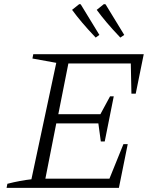

<svg xmlns="http://www.w3.org/2000/svg" viewBox="-20 -915 747 935"><path d="M12 0 16 -20Q47 -28 76.5 -33.5Q106 -39 133 -42L254 -609L138 -630L142 -651H680L641 -459H620L617 -606H313L264 -359H469L516 -446H534L490 -226H471L459 -314H254L201 -45H513L581 -213H602L559 0ZM446 -732Q407 -773 380 -805Q353 -837 331 -867L366 -895L373 -894L464 -745ZM566 -732Q527 -773 500 -805Q473 -837 451 -867L486 -895L494 -894L585 -745Z"/></svg>

Font: Piazzolla Thin ExtraLight
Style: Italic
Weight: 250
Italic angle: -11.3°
Version: Version 2.005